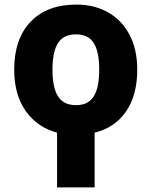

<svg xmlns="http://www.w3.org/2000/svg" viewBox="-20 -578 662 838"><path d="M579 -274Q579 -163 530.5 -92Q482 -21 393 1V240H229V1Q143 -22 92.5 -93Q42 -164 42 -274Q42 -409 114 -483.5Q186 -558 313 -558Q391 -558 451 -524.5Q511 -491 545 -427Q579 -363 579 -274ZM209 -274Q209 -195 233.5 -157Q258 -119 312 -119Q365 -119 389 -157Q413 -195 413 -274Q413 -353 389 -390.5Q365 -428 311 -428Q258 -428 233.5 -390.5Q209 -353 209 -274Z"/></svg>

Font: Noto Sans UI ExtraBold
Style: Regular
Weight: 800
Designer: Monotype Design Team
Foundry: Monotype Imaging Inc.
Version: Version 1.001